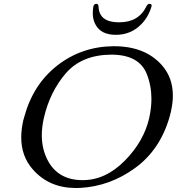

<svg xmlns="http://www.w3.org/2000/svg" viewBox="-20 -942 902 980"><path d="M571.3 -764.2Q493.7 -764.2 466.3 -818.8Q453.6 -842.8 453.6 -873.5Q453.6 -891.1 456.5 -909.2L457 -910.6Q460 -922.4 472.7 -922.4Q481.9 -922.4 482.9 -909.2Q485.4 -828.6 585.9 -828.1H588.4Q687.5 -828.1 727.1 -909.2Q733.4 -922.4 743.2 -922.4Q756.3 -922.4 753.4 -910.2V-909.2Q737.8 -856 701.7 -818.8Q648.4 -764.2 571.3 -764.2ZM557.6 -706.1H562.5Q720.2 -706.1 806.2 -609.4Q862.3 -545.9 862.3 -454.1Q862.3 -415 852.1 -371.1Q849.1 -357.9 845.2 -344.2Q796.9 -176.8 668.9 -84Q541 8.8 389.6 17.1Q378.4 17.6 367.2 17.6Q231.4 17.6 148.4 -76.2Q88.4 -143.6 88.4 -240.2Q88.4 -280.8 98.6 -326.7Q100.6 -335.4 103.5 -344.2Q148.4 -510.7 272 -607.4Q396 -704.1 557.6 -706.1ZM547.9 -663.1Q397.9 -662.1 316.4 -568.4Q235.4 -474.6 204.6 -342.8Q193.4 -294.9 193.4 -252Q193.4 -176.8 227.1 -117.2Q280.3 -23.4 399.9 -22.5H402.3Q519 -22.5 617.2 -122.1Q714.4 -220.7 741.7 -339.8L742.2 -342.8Q752.9 -392.1 752.9 -437.5Q752.9 -504.4 729.5 -563.5Q690.4 -663.1 547.9 -663.1Z"/></svg>

Font: Caudex
Style: Italic
Weight: 400
Italic angle: -13°
Version: Version 1.04